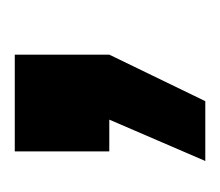

<svg xmlns="http://www.w3.org/2000/svg" viewBox="-39 -129 298 260"><g transform="rotate(-90 110.0 1.0)"><path d="M35 -128H166V0L103 130H22L78 0H35Z"/></g></svg>

Font: Kreadon Light
Style: Bold
Weight: 600
Designer: Reiya WATANABE
Foundry: StudioGnu
Version: Version 1.003; ttfautohint (v1.8.4.7-5d5b);gftools[0.9.32]